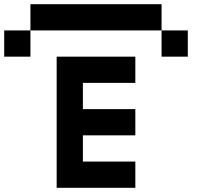

<svg xmlns="http://www.w3.org/2000/svg" viewBox="-20 -895 1040 915"><path d="M125 -875H750V-750H125ZM750 -750H875V-625H750ZM125 -750V-625H0V-750ZM250 -625H625V-500H375V-375H625V-250H375V-125H625V0H250Z"/></svg>

Font: Dogica
Style: Regular
Weight: 400
Monospace: yes
Designer: Roberto Mocci
Version: Version 001.012